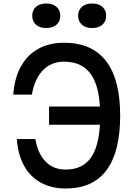

<svg xmlns="http://www.w3.org/2000/svg" viewBox="-20 -1060 790 1096"><path d="M260 -452H570V-348H260ZM76 -266H182Q196 -183 240.5 -137.5Q285 -92 355 -92Q456 -92 504 -167.5Q552 -243 552 -400Q552 -557 501.5 -632.5Q451 -708 345 -708Q272 -708 224.5 -658.5Q177 -609 162 -520H56Q62 -612 98.5 -679Q135 -746 198 -781Q261 -816 345 -816Q505 -816 585.5 -711.5Q666 -607 666 -400Q666 -193 588 -88.5Q510 16 355 16Q274 16 213 -17.5Q152 -51 117 -114.5Q82 -178 76 -266ZM164 -970Q164 -1002 185.5 -1021Q207 -1040 244 -1040Q281 -1040 302.5 -1021Q324 -1002 324 -970Q324 -938 302.5 -919Q281 -900 244 -900Q207 -900 185.5 -919Q164 -938 164 -970ZM426 -970Q426 -1002 447.5 -1021Q469 -1040 506 -1040Q543 -1040 564.5 -1021Q586 -1002 586 -970Q586 -938 564.5 -919Q543 -900 506 -900Q469 -900 447.5 -919Q426 -938 426 -970Z"/></svg>

Font: Martian Mono VF sWd Rg
Style: Regular
Weight: 400
Width: 6
Monospace: yes
Designer: Roman Shamin
Foundry: Evil Martians
Version: Version 1.100